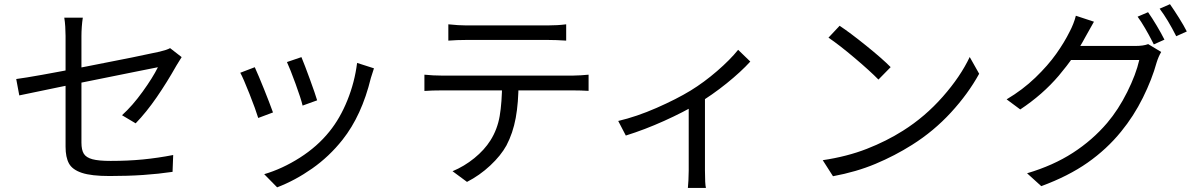

<svg xmlns="http://www.w3.org/2000/svg" viewBox="-20 -840 5841 935"><path d="M299.3 -665Q299.3 -686.3 297.8 -710.1Q296.3 -734 293 -754H383.3Q380 -733.6 378.3 -709.5Q376.6 -685.3 376.6 -665V-145.5Q376.6 -110 388.1 -91.4Q399.5 -72.9 429.9 -64.6Q460.2 -56.4 518.9 -56.4Q602.9 -56.4 676 -63.5Q749 -70.7 823.4 -85.1L820.3 -3.1Q751.7 7 677.1 12.1Q602.5 17.2 513.4 17.2Q425 17.2 378.8 1.8Q332.5 -13.5 315.9 -43.8Q299.3 -74.1 299.3 -125.5ZM840.7 -523.3 837.8 -518.4Q793.2 -439.2 742.9 -366.1Q692.6 -293.1 640.6 -239.4L574.2 -278.9Q625.4 -325.2 674.6 -393.6Q723.9 -461.9 749 -512.6L645.3 -491.9Q192.1 -401 73.9 -375.4L59 -455.2Q140.9 -465.7 403 -516.7Q665.2 -567.6 757.3 -588.4Q793.2 -596.9 808.3 -605.6L864.6 -561.9Q851.8 -542.5 840.7 -523.3Z M1524.4 -351.4 1453.6 -325.8Q1445.9 -359.1 1419.4 -431.7Q1392.9 -504.3 1377.4 -537.8L1447.9 -561.8Q1463.7 -523.8 1489.7 -452.5Q1515.7 -381.1 1524.4 -351.4ZM1786 -460.2Q1741.7 -277.5 1647.8 -159.1Q1583.6 -78 1500.4 -19.5Q1417.1 38.9 1329.6 72.3L1266.6 8.2Q1354.6 -17.6 1440.1 -72Q1525.5 -126.3 1584 -199.2Q1636.1 -263.4 1671.7 -351.7Q1707.3 -439.9 1719 -533.6L1801.1 -507.3Q1793.6 -485.7 1786 -460.2ZM1309.4 -292.4 1237.5 -265.5Q1225.3 -306 1194.7 -383.4Q1164.1 -460.8 1150.1 -485.7L1220.7 -512.7Q1239 -472.4 1265.5 -406.6Q1292 -340.7 1309.4 -292.4Z M2251 -716.2H2646.5Q2696 -716.2 2737.2 -721.6V-642.2Q2687.5 -645.5 2646.5 -645.5H2252.2Q2207 -645.5 2163.3 -642.2V-721.6Q2213.6 -716.2 2251 -716.2ZM2131.3 -471.9H2770.4Q2787.5 -471.9 2808.5 -473.3Q2829.6 -474.6 2846.3 -476.3V-397.5Q2808.5 -399.8 2770.4 -399.8H2131.3Q2083.7 -399.8 2046.8 -397.1V-476.3Q2089.7 -471.9 2131.3 -471.9ZM2446.3 -131.7Q2419.1 -82.3 2367.3 -33.9Q2315.6 14.4 2254.2 45.8L2183.8 -6.2Q2240.8 -29.9 2290 -69.9Q2339.2 -110 2368.3 -156.2Q2402.2 -209.8 2413.4 -275.1Q2424.6 -340.5 2425.2 -437.7L2505.1 -438.1Q2505.1 -339.8 2491.5 -265.7Q2477.9 -191.7 2446.3 -131.7Z M3342.9 -398.8Q3408.9 -439.3 3472.2 -494.1Q3535.5 -548.8 3574.6 -597.4L3633.8 -540.2Q3588.6 -490.5 3518.3 -433.8Q3448 -377.2 3375.1 -333.6Q3307.5 -293.3 3213.9 -251.1Q3120.4 -208.9 3027.6 -179.9L2990.6 -250.9Q3080.1 -271.9 3177.3 -314.5Q3274.5 -357.1 3342.9 -398.8ZM3417.7 75.3H3329.8Q3331.2 62.7 3332.5 38.6Q3333.9 14.4 3333.9 -8.9V-356L3413 -375.7V-8.9Q3413 56.4 3417.7 75.3Z M4317.3 -513.1 4257.8 -452.5Q4216.9 -494.3 4141.5 -558.1Q4066 -621.9 4014.5 -656.6L4068.8 -714.5Q4121.5 -679.4 4199.2 -616.7Q4276.9 -554 4317.3 -513.1ZM4377.4 -203.5Q4484.9 -271.2 4571 -369Q4657.2 -466.8 4702.3 -562.4L4748.3 -480.8Q4694.6 -383.1 4610.8 -292Q4527.1 -200.9 4421.5 -134.5Q4337.3 -81.3 4243.5 -42.1Q4149.8 -2.8 4036.5 18.2L3986.6 -59.9Q4105.1 -77.6 4201.1 -115.1Q4297.1 -152.6 4377.4 -203.5Z M5650.6 -646.9 5598.8 -623.7 5590.9 -639.3Q5575.9 -668.9 5556.3 -702.5Q5536.7 -736.1 5519.9 -758.8L5570.8 -780.6Q5589.8 -753.8 5612.7 -715.5Q5635.6 -677.1 5650.6 -646.9ZM5759.5 -686.8 5708 -663.6Q5667 -745.1 5627.2 -797.7L5677.5 -819.6Q5696.9 -792 5721.4 -753.1Q5745.8 -714.1 5759.5 -686.8ZM5612.5 -535.6Q5590.2 -454.2 5545.7 -364.3Q5501.1 -274.3 5439.3 -198.9Q5369.8 -113.3 5276.2 -47.7Q5182.7 17.9 5050.8 66.5L4981.6 3.8Q5108.8 -33.8 5204.5 -95.7Q5300.3 -157.6 5371.6 -241.3Q5426.5 -306 5469.3 -391.9Q5512.1 -477.8 5528 -547.7H5164.9L5195.7 -616.2H5508.3Q5527.8 -616.2 5543.7 -618.4Q5559.6 -620.6 5571.4 -625.2L5634.8 -587Q5621.2 -563.8 5612.5 -535.6ZM5264.8 -658.6Q5214.7 -564.2 5136.2 -471.7Q5057.6 -379.3 4948.4 -307L4882.1 -356.2Q4960.3 -402.6 5021.8 -461.8Q5083.3 -521 5123.5 -577.8Q5163.8 -634.6 5189.5 -686.9Q5197.6 -701.7 5206.4 -723.8Q5215.1 -745.8 5219.2 -763.4L5307.3 -734.3Q5288 -701.3 5264.8 -658.6Z"/></svg>

Font: Min Sans VF VF
Style: Regular
Weight: 400
Designer: Jinseong-Kim, NotoSansCJK, Nunito
Foundry: Jinseong-Kim
Version: Version 1.420;Glyphs 3.1.2 (3151)